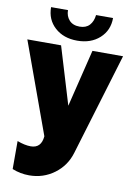

<svg xmlns="http://www.w3.org/2000/svg" viewBox="-105 -794 762 1092"><g transform="rotate(10 276.5 -248.0)"><path d="M99.1 -730H196.8Q196.8 -695.3 217.8 -672.1Q238.8 -648.9 277.8 -648.9Q314.5 -648.9 334.7 -670.9Q355 -692.9 358.9 -730H457Q457 -658.7 407 -613.3Q356.9 -567.9 277.8 -567.9Q198.7 -567.9 148.9 -613Q99.1 -658.2 99.1 -730ZM43.9 53.2Q87.9 69.8 122.1 69.8Q183.1 69.8 189 0L-2 -525.9H192.9L293 -194.8L374 -525.9H550.8L373 63Q350.1 140.1 286.6 187Q223.1 233.9 142.1 233.9Q90.3 233.9 43.9 214.8Z"/></g></svg>

Font: Rawline Black
Style: Regular
Weight: 900
Designer: Matt McInerney, Pablo Impallari, Rodrigo Fuenzalida
Foundry: Matt McInerney, Pablo Impallari, Rodrigo Fuenzalida
Version: Version 4.020;PS 004.020;hotconv 1.0.88;makeotf.lib2.5.64775